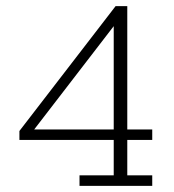

<svg xmlns="http://www.w3.org/2000/svg" viewBox="-20 -603 563 623"><path d="M238 0V-34H349V-149H43V-178L355 -583H393V-183H474V-149H393V-34H474V0ZM81 -170 66 -183H349V-545L362 -535Z"/></svg>

Font: Rokkitt ExtraLight
Style: Regular
Weight: 250
Version: Version 3.103